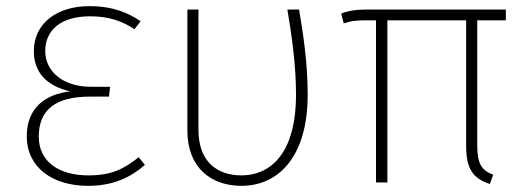

<svg xmlns="http://www.w3.org/2000/svg" viewBox="-20 -593 1720 624"><path d="M270 -573C166 -573 90 -518 90 -427C90 -359 130 -314 208 -296C129 -287 67 -244 67 -150C67 -48 152 11 266 11C350 11 406 -18 451 -57L431 -82C383 -45 345 -23 267 -23C171 -23 106 -68 106 -149C106 -238 163 -279 272 -279H334L338 -311H275C185 -311 127 -361 127 -427C127 -496 179 -540 273 -540C335 -540 378 -524 417 -498L437 -524C397 -551 348 -573 270 -573Z M952 -562H914C928 -478 942 -383 942 -286C942 -84 851 -23 765 -23C687 -23 625 -66 625 -171V-562H589V-168C589 -49 665 11 765 11C881 11 980 -79 980 -285C980 -386 966 -480 952 -562Z M1624 -527V-562H1174C1138 -562 1116 -559 1089 -549L1097 -517C1125 -526 1140 -527 1177 -527H1202V0H1239V-527H1495V-120C1495 -46 1515 -14 1572 5L1583 -25C1546 -39 1531 -60 1531 -121V-527Z"/></svg>

Font: Glow Sans SC Normal ExtraLight
Style: Regular
Weight: 200
Designer: Ryoko NISHIZUKA (kana, bopomofo & ideographs); Paul D. Hunt (Latin, Greek & Cyrillic); Sandoll Communications, Soo-young
Version: Version 0.93